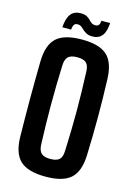

<svg xmlns="http://www.w3.org/2000/svg" viewBox="-141 -1026 774 1107"><g transform="rotate(15 246.5 -472.5)"><path d="M245.6 9.1Q140.7 9.1 94.3 -33.3Q47.9 -75.8 45.7 -174.1Q44.7 -235.9 44.2 -291.5Q43.7 -347 43.7 -401Q43.7 -454.9 44.2 -510.3Q44.7 -565.7 45.7 -626.5Q47.9 -724.6 94.3 -766.9Q140.7 -809.1 245.6 -809.1Q349.4 -809.1 395.7 -766.9Q442.1 -724.6 445.1 -626.5Q447.3 -565.4 448.2 -509.9Q449.2 -454.5 449.2 -400.4Q449.2 -346.3 448.2 -290.9Q447.3 -235.5 445.1 -174.1Q442.1 -75.8 395.7 -33.3Q349.4 9.1 245.6 9.1ZM245.6 -96.6Q283.6 -96.6 299.9 -112.5Q316.1 -128.4 316.6 -166.4Q319 -228.1 320.4 -286Q321.8 -343.8 321.8 -400.3Q321.8 -456.8 320.4 -514.9Q319 -573 316.6 -634.2Q316.1 -671.9 299.9 -687.7Q283.6 -703.5 245.6 -703.5Q208 -703.5 191.4 -687.7Q174.8 -671.9 173.8 -634.2Q171.4 -573.4 170.3 -515.6Q169.2 -457.7 169.2 -401Q169.2 -344.3 170.3 -286.5Q171.4 -228.6 173.8 -166.4Q174.8 -128.4 191.4 -112.5Q208 -96.6 245.6 -96.6ZM324.5 -942.6H376.9Q373.8 -889.8 353.8 -865.7Q333.7 -841.6 297.6 -841.6Q274.9 -841.6 261.6 -848.7Q248.3 -855.8 239 -864.9Q229.7 -874 220.6 -880.7Q211.5 -887.4 197.7 -887.4Q183.3 -887.4 177.1 -877.6Q170.9 -867.9 168.8 -848H116.6Q121 -904 141 -928.9Q160.9 -953.7 198.7 -953.7Q221.5 -953.7 234.6 -947Q247.7 -940.2 256.2 -931Q264.6 -921.9 273.8 -915.1Q282.9 -908.4 297 -908.4Q312.1 -908.4 318.1 -917.4Q324 -926.4 324.5 -942.6Z"/></g></svg>

Font: Big Shoulders Thin
Style: Regular
Weight: 100
Version: Version 2.002